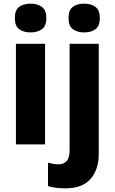

<svg xmlns="http://www.w3.org/2000/svg" viewBox="-20 -788 626 1048"><path d="M147 -768Q185 -768 209 -750Q233 -732 233 -689Q233 -646 208.5 -628.5Q184 -611 147 -611Q109 -611 85 -628.5Q61 -646 61 -689Q61 -733 84.5 -750.5Q108 -768 147 -768ZM226 -549V0H67V-549ZM354 -689Q354 -733 377.5 -750.5Q401 -768 440 -768Q478 -768 501.5 -750Q525 -732 525 -689Q525 -646 501 -628.5Q477 -611 440 -611Q402 -611 378 -628.5Q354 -646 354 -689ZM335 240Q312 240 286.5 237Q261 234 242 228V100Q257 104 271 106.5Q285 109 300 109Q326 109 343 92Q360 75 360 30V-549H519V53Q519 136 475 188Q431 240 335 240Z"/></svg>

Font: Noto Sans Gurmukhi SemiCondensed ExtraBold
Style: Regular
Weight: 800
Width: 4
Designer: Jelle Bosma - Monotype Design Team
Foundry: Monotype Imaging Inc.
Version: Version 2.004; ttfautohint (v1.8.4.7-5d5b)